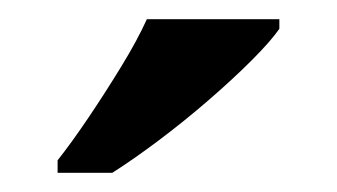

<svg xmlns="http://www.w3.org/2000/svg" viewBox="-20 -786 351 200"><path d="M40 -619Q55 -638 72.5 -664Q90 -690 106.5 -717Q123 -744 133 -766H271V-756Q262 -743 242 -723Q222 -703 196.5 -681Q171 -659 145 -639.5Q119 -620 97 -606H40Z"/></svg>

Font: Noto Serif Gujarati SemiBold
Style: Regular
Weight: 600
Version: Version 2.102